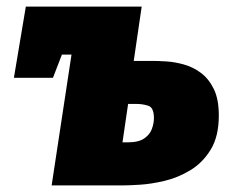

<svg xmlns="http://www.w3.org/2000/svg" viewBox="-20 -560 700 580"><path d="M136 0 196 -395H167L140 -325H22L58 -540H408L384 -376H441Q457 -376 482 -374.5Q507 -373 534.5 -365.5Q562 -358 586 -340.5Q610 -323 625.5 -292Q641 -261 641 -211Q641 -148 616.5 -108Q592 -68 554.5 -45.5Q517 -23 476.5 -13.5Q436 -4 402.5 -2Q369 0 355 0ZM393 -246H367L350 -130H366Q399 -130 416 -142Q433 -154 439 -171Q445 -188 445 -203Q445 -235 428 -240.5Q411 -246 393 -246Z"/></svg>

Font: Bitter Black
Style: Italic
Weight: 900
Italic angle: -9°
Designer: Sol Matas, and Bitter project Authors
Foundry: Sol Matas
Version: Version 2.001